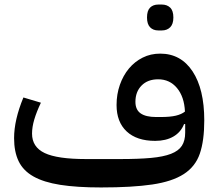

<svg xmlns="http://www.w3.org/2000/svg" viewBox="-20 -813 959 845"><path d="M425 12Q318 12 245 0.5Q172 -11 127 -36.5Q82 -62 62 -103.5Q42 -145 42 -205Q42 -285 83 -384L160 -361Q141 -321 131 -287.5Q121 -254 121 -225Q121 -166 176.5 -139.5Q232 -113 358 -113H511Q590 -113 644.5 -118Q699 -123 732.5 -136Q766 -149 780.5 -171.5Q795 -194 795 -229V-267H790Q776 -231 743 -212Q710 -193 663 -193Q582 -193 537.5 -234.5Q493 -276 493 -351Q493 -398 507.5 -439.5Q522 -481 547.5 -511.5Q573 -542 608 -559.5Q643 -577 685 -577Q776 -577 827.5 -499Q879 -421 879 -283Q879 -194 859.5 -137Q840 -80 789 -47Q738 -14 650 -1Q562 12 425 12ZM687 -298Q729 -298 754 -304Q779 -310 794 -322Q791 -387 759 -425.5Q727 -464 676 -464Q630 -464 603 -436.5Q576 -409 576 -365Q576 -330 599 -314Q622 -298 667 -298ZM677 -679Q654 -679 640.5 -693Q627 -707 627 -736Q627 -766 640.5 -779.5Q654 -793 677 -793H692Q715 -793 729 -779.5Q743 -766 743 -736Q743 -707 729 -693Q715 -679 692 -679Z"/></svg>

Font: IBM Plex Arabic Medium
Style: Regular
Weight: 500
Designer: Mike Abbink, Paul van der Laan, Pieter van Rosmalen, Wael Morcos, Khajak Apelian
Foundry: Bold Monday
Version: Version 1.0